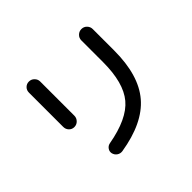

<svg xmlns="http://www.w3.org/2000/svg" viewBox="-164 -1015 1328 1328"><g transform="rotate(-45 500.0 -351.0)"><path d="M811.5 -694.3V-485.4Q811.5 -243.2 703.6 -116.7Q595.7 9.8 358.4 47.9Q336.9 50.8 319.3 38.6Q301.8 26.4 296.9 4.9Q293 -14.6 304.7 -31.2Q316.4 -47.9 335.9 -51.8Q539.1 -87.9 619.6 -184.1Q700.2 -280.3 700.2 -482.4V-694.3Q700.2 -717.8 716.8 -733.9Q733.4 -750 756.3 -750Q779.3 -750 795.4 -733.4Q811.5 -716.8 811.5 -694.3ZM242.2 -304.7Q219.7 -304.7 204.1 -320.8Q188.5 -336.9 188.5 -360.4V-695.3Q188.5 -718.8 204.1 -734.4Q219.7 -750 242.2 -750Q265.6 -750 281.7 -733.4Q297.9 -716.8 297.9 -695.3V-360.4Q297.9 -337.9 281.7 -321.3Q265.6 -304.7 242.2 -304.7Z"/></g></svg>

Font: Rounded-X Mgen+ 1mn medium
Style: Regular
Weight: 500
Designer: [Source Han Sans]
Ryoko NISHIZUKA  (kana & ideographs); Paul D. Hunt (Latin, Greek & Cyrillic); Wenlong ZHANG  (bopomofo
Version: Version 1.059.20150602